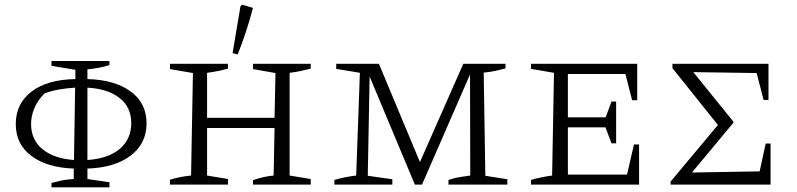

<svg xmlns="http://www.w3.org/2000/svg" viewBox="-20 -796 3439 828"><path d="M202 12V-7Q224 -13 244.5 -17.5Q265 -22 298 -24V-69Q183 -73 115.5 -123.5Q48 -174 48 -261Q48 -349 116 -401Q184 -453 305 -455V-495L202 -512V-533H452V-515Q428 -508 404.5 -503.5Q381 -499 357 -497V-455Q474 -452 543 -402Q612 -352 612 -264Q612 -177 543.5 -125Q475 -73 357 -69V-24L452 -10V12ZM546 -265Q546 -334 495.5 -373.5Q445 -413 357 -418V-106Q447 -112 496.5 -154Q546 -196 546 -265ZM114 -261Q114 -193 163.5 -152.5Q213 -112 299 -106L304 -418Q267 -416 232 -409.5Q197 -403 172 -393Q142 -363 128 -329Q114 -295 114 -261Z M713 0V-21Q736 -28 759 -32.5Q782 -37 804 -39L812 -481L713 -498V-521H963V-500Q925 -489 873 -482V-288H1164L1168 -481L1071 -498V-521H1320V-500Q1301 -495 1277.5 -490Q1254 -485 1229 -482V-39L1320 -24V0H1071V-19Q1094 -27 1116 -32Q1138 -37 1160 -39L1164 -244H873V-39L963 -24V0ZM1005 -561 983 -567 1017 -769 1024 -776 1071 -762Q1044 -659 1005 -561Z M2073 -38 2168 -23V0H1914V-20Q1937 -28 1960.5 -32Q1984 -36 2008 -39L2007 -475L1800 0H1769L1574 -466L1566 -38L1672 -23V0H1422V-20Q1471 -34 1516 -39L1532 -482L1430 -499V-521H1614L1791 -97L1978 -521H2160V-501Q2141 -496 2116.5 -490.5Q2092 -485 2066 -483Z M2714 -173H2736V0H2270V-20Q2293 -27 2316 -31.5Q2339 -36 2361 -39L2369 -482L2270 -499V-521H2728V-364H2706L2677 -477H2429V-290H2592L2617 -358H2637V-178H2617L2591 -247H2429V-43H2684Z M3282 -177H3303V0H2872V-13L3076 -257L2880 -502V-521H3294V-365H3273L3243 -481L2970 -485L3143 -271V-267L2964 -52L3256 -57Z"/></svg>

Font: Piazzolla SC Light
Style: Regular
Weight: 300
Designer: Juan Pablo del Peral
Foundry: Huerta Tipografica
Version: Version 1.330